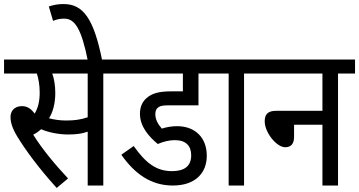

<svg xmlns="http://www.w3.org/2000/svg" viewBox="-20 -916 1773 948"><path d="M490 -553H574V-622H0V-553H162C170 -529 176 -495 176 -459C176 -414 167 -381 151 -355C134 -379 114 -392 89 -392C49 -392 32 -366 32 -339C32 -312 40 -283 67 -239C105 -177 170 -87 260 12L316 -35C254 -101 188 -180 144 -251C158 -258 171 -267 183 -278C217 -263 268 -252 316 -252C354 -252 383 -255 413 -266V0H490ZM306 -321C277 -321 248 -325 222 -332C240 -360 253 -403 253 -457C253 -493 247 -529 238 -553H413V-337C378 -325 347 -321 306 -321Z M414 -615H485C443 -826 390 -896 294 -896C267 -896 245 -892 221 -884L242 -813C259 -820 276 -824 297 -824C350 -824 382 -774 414 -615Z M843 -224C899 -224 924 -195 924 -149C924 -96 891 -71 829 -71C751 -71 699 -112 640 -195L579 -152C645 -58 725 0 833 0C946 0 1001 -63 1001 -147C1001 -236 944 -293 854 -293C831 -293 803 -289 779 -281C762 -301 747 -323 747 -352C747 -364 750 -376 757 -382C767 -392 780 -396 811 -396H960V-553H1050V-622H561V-553H883V-465H825C760 -465 728 -453 704 -432C683 -414 671 -388 671 -355C671 -290 715 -242 759 -205C787 -217 815 -224 843 -224Z M1185 -553H1269V-622H1037V-553H1109V0H1185Z M1257 -622V-553H1572V-369H1344C1300 -369 1287 -349 1287 -317C1287 -261 1346 -189 1388 -189C1418 -189 1432 -207 1432 -241V-300H1572V0H1649V-553H1733V-622Z"/></svg>

Font: Noto Sans Condensed
Style: Regular
Weight: 400
Width: 3
Designer: Monotype Design Team
Foundry: Monotype Imaging Inc.
Version: Version 2.013